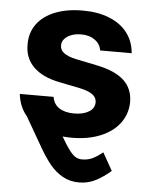

<svg xmlns="http://www.w3.org/2000/svg" viewBox="-53 -581 645 824"><g transform="rotate(5 270.0 -169.0)"><path d="M272.5 -434.6Q249 -434.6 230.2 -427.5Q211.4 -420.4 200.7 -408Q189.9 -395.5 190.4 -379.9Q189 -342.3 258.8 -327.1L353.5 -307.6Q430.7 -291.5 468.5 -256.3Q506.3 -221.2 506.8 -164.1Q506.3 -112.3 476.8 -72.8Q447.3 -33.2 394 -11.2Q340.8 10.7 271.5 10.7Q248.5 10.7 231 8.8Q252.9 46.9 267.8 66.2Q282.7 85.4 294.9 92.5Q307.1 99.6 322.3 99.6Q348.6 99.6 369.4 89.1Q390.1 78.6 411.1 61.5L454.1 137.7Q423.3 164.6 390.4 181.9Q357.4 199.2 318.4 199.2Q278.3 199.2 247.1 181.4Q215.8 163.6 192.6 135.3Q169.4 106.9 146.5 67.4L70.8 -64Q38.1 -102.5 32.2 -157.2H177.7Q182.6 -126 207 -109.9Q231.4 -93.8 271.5 -93.8Q311 -93.8 335.2 -108.9Q359.4 -124 359.4 -149.4Q359.4 -169.9 342 -182.9Q324.7 -195.8 287.1 -204.1L199.2 -221.7Q124 -236.3 85 -274.9Q45.9 -313.5 46.9 -372.1Q46.4 -422.4 73.7 -459.7Q101.1 -497.1 151.9 -517.1Q202.6 -537.1 270.5 -537.1Q336.4 -537.1 385.7 -517.1Q435.1 -497.1 463.1 -460.2Q491.2 -423.3 495.1 -373H359.4Q355 -400.9 331.5 -417.7Q308.1 -434.6 272.5 -434.6Z"/></g></svg>

Font: Pretendard JP
Style: Bold
Weight: 700
Designer: Base glyphs from Inter by Rasmus Andersson; Hangeul glyphs from Noto Sans CJK(Source Han Sans) by Jang Soo-young and Kan
Foundry: Kil Hyung-jin
Version: Version 1.309